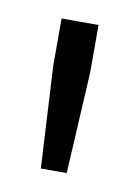

<svg xmlns="http://www.w3.org/2000/svg" viewBox="-43 -721 215 307"><g transform="rotate(10 64.5 -567.0)"><path d="M43 -446 34 -611V-688H94V-611L85 -446Z"/></g></svg>

Font: Saira Ultra Condensed
Style: Regular
Weight: 400
Width: 1
Designer: Hector Gatti with collaboration of the Omnibus-Type team
Foundry: Omnibus-Type
Version: Version 1.001; ttfautohint (v1.8)